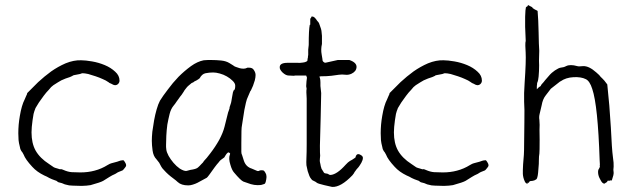

<svg xmlns="http://www.w3.org/2000/svg" viewBox="-20 -719 2480 755"><path d="M406 -396Q404 -397 403 -398Q398 -402 384 -408Q371 -414 356 -419Q340 -424 327 -428Q313 -431 305 -431H304H303Q298 -428 279 -425Q272 -424 266 -422V-421Q261 -419 255 -416Q238 -411 221 -403Q210 -397 190 -384Q181 -378 172 -366Q162 -356 152 -342.5Q142 -329 133 -316Q125 -303 119 -293V-292Q115 -283 112 -271Q110 -260 108 -246Q106 -233 105 -220Q104 -207 104 -199V-198Q104 -156 120 -127Q137 -97 173 -74Q190 -62 192 -61Q199 -58 204 -57L217 -53L218 -54Q223 -54 229 -51Q247 -43 262 -42Q277 -41 296 -41Q326 -41 352 -48Q379 -55 403 -70Q413 -76 418 -77Q437 -82 438.5 -82.5Q440 -83 442 -83.5Q444 -84 449 -86Q453 -88 464 -89Q467 -89 471 -82Q476 -74 476 -70Q476 -64 471 -59Q464 -50 462 -49L447 -43Q442 -41 438 -38Q435 -36 433 -35Q421 -30 410 -23Q399 -16 386 -8Q376 -2 336 9H337Q337 9 336 9Q322 11 320 11Q313 11 301 12L266 11L252 10Q237 7 235 6Q222 0 215 -1Q209 -2 207 -4Q202 -9 196 -10Q184 -14 174 -19Q164 -25 154 -29Q125 -43 107 -63Q80 -92 73 -111Q70 -116 68 -120Q65 -123 64 -125Q62 -130 60 -133Q59 -137 58 -142Q54 -157 53 -168Q52 -180 52 -195Q52 -229 58 -263Q65 -305 77 -328Q82 -340 83 -342Q87 -349 87 -353Q108 -374 130 -396Q155 -419 181 -438Q208 -457 238 -470Q270 -483 299 -482Q316 -482 342 -477.5Q368 -473 392 -463Q416 -453 433 -437Q450 -422 450 -402Q450 -395 445 -389.5Q440 -384 432 -384Q427 -384 417 -390L410 -393L408 -395Z M747 -400Q744 -399 741 -396Q739 -395 738 -394V-395L737 -394Q736 -393 735 -393H734L733 -392Q727 -387 721 -382Q716 -378 711 -371Q705 -364 702 -358Q699 -353 694 -346Q688 -339 682 -330L674 -319Q669 -311 663 -304Q652 -291 647 -271Q642 -251 638 -229Q635 -206 634 -185Q633 -164 633 -150Q633 -150 633 -141Q633 -137 634 -131Q635 -121 643 -106Q651 -92 662 -79Q674 -65 687 -56Q705 -45 714 -47Q721 -49 729 -51Q751 -54 758 -60Q765 -66 772 -74Q779 -80 782 -86Q792 -96 807 -116Q827 -142 842 -169Q857 -197 863 -221Q876 -273 877 -277Q881 -287 881 -289L882 -290L883 -298Q884 -300 887 -310Q889 -315 890 -322Q891 -327 892 -334Q893 -340 894 -345Q895 -351 896 -356Q898 -360 898 -363H899L900 -364Q905 -367 905 -382Q905 -392 894 -402Q885 -411 872 -418.5Q859 -426 844 -430Q830 -434 818 -434Q803 -434 788 -431Q774 -428 765 -411Q764 -411 764 -410H763Q762 -409 760 -407H759Q757 -405 755 -404Q750 -402 747 -400ZM1008 8Q1004 9 992 9Q980 9 966 5Q951 0 937 -5Q927 -9 900 -41Q892 -50 886 -71Q878 -96 884 -111Q887 -117 880 -119L878 -120L876 -119Q871 -115 868 -110Q864 -103 862 -100Q845 -89 841 -82Q832 -72 824 -61Q812 -44 803.5 -32.5Q795 -21 793 -20Q790 -18 756 0Q748 4 738 7Q729 10 720 10Q693 10 679 -3Q673 -9 662 -17Q651 -25 642 -33Q633 -41 625 -50Q617 -58 614 -64Q610 -72 606 -79Q602 -85 595 -93Q583 -105 580 -127Q577 -149 577 -165Q577 -180 579 -201Q582 -223 586 -246Q590 -268 596 -289Q602 -310 609 -323Q620 -341 640 -367Q659 -393 682 -417Q705 -440 731 -459Q756 -477 781 -482Q790 -483 797 -483Q805 -483 812 -483Q830 -483 850 -481Q869 -479 882 -471Q888 -467 895 -463Q904 -456 910 -455Q916 -453 922 -451Q929 -449 937 -449H938Q945 -449 951 -452L953 -453Q954 -453 958 -453H957H958Q973 -453 978 -444Q985 -434 985 -424Q985 -415 982 -403Q976 -386 975 -382Q971 -373 966 -362H965Q961 -352 956 -341Q950 -329 947 -315Q941 -289 941 -287Q932 -228 931 -223Q929 -217 929 -156V-122Q929 -114 932 -109Q933 -105 939 -87Q947 -63 970 -56Q977 -53 991 -47Q997 -45 1002 -49Q1012 -50 1014 -49H1015Q1017 -49 1021 -44Q1025 -38 1027 -32Q1029 -23 1027 -14Q1025 -1 1022 3Q1019 5 1008 8Z M1204 -651 1205 -654Q1205 -654 1208 -654Q1214 -654 1220 -647Q1223 -644 1224 -642Q1226 -638 1231 -633Q1235 -629 1239 -615Q1243 -605 1244 -598L1246 -578V-546Q1241 -525 1245 -504Q1247 -490 1248 -486V-485Q1248 -478 1253 -475Q1257 -471 1263 -473L1308 -483Q1332 -483 1354 -483V-482V-483Q1383 -473 1382 -455Q1381 -438 1362 -429Q1351 -424 1340 -425Q1324 -427 1312 -425L1283 -421Q1265 -419 1242 -419L1236 -418L1238 -412Q1240 -406 1240 -395Q1240 -383 1240 -381L1243 -353L1241 -258Q1238 -162 1238 -146Q1238 -111 1239 -107Q1239 -104 1238 -96Q1237 -85 1238 -82Q1239 -80 1240 -73Q1241 -65 1244 -57V-56L1254 -40Q1256 -37 1267 -36L1270 -35Q1274 -31 1280 -31Q1305 -33 1339 -71Q1349 -82 1356 -86Q1360 -88 1365 -91Q1369 -94 1371 -95Q1375 -97 1377 -99L1378 -100V-101Q1381 -113 1389 -113Q1394 -113 1401 -108Q1407 -104 1407 -98Q1407 -90 1401 -79Q1394 -67 1390 -62Q1385 -57 1382 -53Q1379 -49 1377 -46Q1374 -43 1372 -38L1366 -30Q1320 18 1286 16Q1281 15 1255 9Q1229 3 1225 -1Q1222 -4 1213 -8Q1207 -10 1204 -15Q1199 -21 1196.5 -27.5Q1194 -34 1190 -46Q1187 -59 1185 -69Q1184 -79 1185 -99Q1186 -119 1186 -153V-331Q1184 -363 1185 -367L1186 -368L1184 -380Q1185 -402 1187 -413V-414L1184 -422H1143Q1138 -422 1136 -421L1115 -422Q1104 -422 1091 -434Q1079 -446 1080 -455Q1080 -472 1111 -472Q1118 -472 1121 -472H1150Q1158 -471 1171 -473Q1180 -474 1185 -477Q1191 -480 1189 -487Q1189 -488 1190 -489Q1191 -492 1191 -497Q1191 -500 1192 -502Q1192 -503 1192 -514V-524L1194 -542Q1194 -602 1198 -621Q1199 -622 1200 -622Q1200 -634 1200 -643V-646H1201Z M1831 -396Q1829 -397 1828 -398Q1823 -402 1809 -408Q1796 -414 1781 -419Q1765 -424 1752 -428Q1738 -431 1730 -431H1729H1728Q1723 -428 1704 -425Q1697 -424 1691 -422V-421Q1686 -419 1680 -416Q1663 -411 1646 -403Q1635 -397 1615 -384Q1606 -378 1597 -366Q1587 -356 1577 -342.5Q1567 -329 1558 -316Q1550 -303 1544 -293V-292Q1540 -283 1537 -271Q1535 -260 1533 -246Q1531 -233 1530 -220Q1529 -207 1529 -199V-198Q1529 -156 1545 -127Q1562 -97 1598 -74Q1615 -62 1617 -61Q1624 -58 1629 -57L1642 -53L1643 -54Q1648 -54 1654 -51Q1672 -43 1687 -42Q1702 -41 1721 -41Q1751 -41 1777 -48Q1804 -55 1828 -70Q1838 -76 1843 -77Q1862 -82 1863.5 -82.5Q1865 -83 1867 -83.5Q1869 -84 1874 -86Q1878 -88 1889 -89Q1892 -89 1896 -82Q1901 -74 1901 -70Q1901 -64 1896 -59Q1889 -50 1887 -49L1872 -43Q1867 -41 1863 -38Q1860 -36 1858 -35Q1846 -30 1835 -23Q1824 -16 1811 -8Q1801 -2 1761 9H1762Q1762 9 1761 9Q1747 11 1745 11Q1738 11 1726 12L1691 11L1677 10Q1662 7 1660 6Q1647 0 1640 -1Q1634 -2 1632 -4Q1627 -9 1621 -10Q1609 -14 1599 -19Q1589 -25 1579 -29Q1550 -43 1532 -63Q1505 -92 1498 -111Q1495 -116 1493 -120Q1490 -123 1489 -125Q1487 -130 1485 -133Q1484 -137 1483 -142Q1479 -157 1478 -168Q1477 -180 1477 -195Q1477 -229 1483 -263Q1490 -305 1502 -328Q1507 -340 1508 -342Q1512 -349 1512 -353Q1533 -374 1555 -396Q1580 -419 1606 -438Q1633 -457 1663 -470Q1695 -483 1724 -482Q1741 -482 1767 -477.5Q1793 -473 1817 -463Q1841 -453 1858 -437Q1875 -422 1875 -402Q1875 -395 1870 -389.5Q1865 -384 1857 -384Q1852 -384 1842 -390L1835 -393L1833 -395Z M2094 -676Q2097 -642 2098 -591Q2099 -537 2100 -529Q2101 -523 2100 -501Q2099 -478 2100 -462Q2100 -439 2098 -418Q2096 -401 2094 -397Q2092 -393 2092 -391Q2092 -390 2092 -388Q2091 -384 2091 -381V-368L2100 -377Q2104 -378 2107 -382V-383Q2109 -387 2113 -391Q2118 -396 2123 -403L2143 -426Q2147 -431 2162 -442Q2177 -452 2185 -453Q2197 -454 2206 -459Q2222 -467 2250 -459Q2253 -458 2258 -458Q2261 -458 2273 -459Q2296 -460 2325 -434L2336 -424Q2342 -416 2348.5 -410.5Q2355 -405 2368 -387Q2377 -305 2382 -219Q2386 -132 2390 -103Q2394 -76 2393 -64Q2391 -50 2393 -41Q2394 -33 2386 -10Q2385 -10 2384 -9L2382 -10Q2381 -10 2375 -8L2370 -9V-7L2368 -8V-4Q2364 -2 2360 1Q2359 3 2356 3Q2348 3 2340 -14Q2333 -26 2332 -38Q2331 -50 2335 -55Q2341 -64 2338 -70L2339 -71Q2339 -75 2338 -89Q2331 -304 2309 -369Q2299 -401 2283 -408Q2265 -417 2235 -415.5Q2205 -414 2184 -399H2183L2146 -370L2126 -344Q2114 -329 2110 -305Q2105 -282 2102 -271Q2099 -259 2101 -248Q2102 -238 2102 -228Q2101 -218 2102 -170Q2102 -123 2101 -115Q2099 -105 2099 -88Q2099 -72 2098 -65Q2097 -57 2096 -40Q2095 -29 2093 -22Q2091 -15 2089 -14Q2082 -9 2075 -8Q2068 -7 2066 -7Q2062 -7 2059 0L2055 -1V3H2052Q2046 1 2043 -7Q2037 -20 2036 -35Q2036 -48 2036 -50.5Q2036 -53 2037 -73L2040 -110Q2041 -126 2041 -154Q2041 -183 2042 -238Q2043 -294 2041 -319Q2040 -351 2043 -393Q2049 -480 2047 -513Q2045 -546 2046 -551Q2048 -558 2047 -565Q2044 -618 2045 -653Q2046 -684 2048 -690L2050 -692L2055 -695V-697Q2056 -698 2057 -699Q2058 -699 2059 -698Q2065 -695 2066 -694Q2067 -694 2068 -693.5Q2069 -693 2070 -692Q2073 -691 2074 -689V-688L2075 -687Q2085 -680 2089 -679ZM2123 -403Q2123 -403 2123 -404Z"/></svg>

Font: ToneOZ-Pinyin-Tsuipita-TC
Style: Regular
Weight: 400
Designer: ÂÆ£ÂøóÂáåJeffrey Xuan(jeffreyx@gmail.com, ToneOZ.com) ÈòøÂù§(cjkFonts)
Foundry: ToneOZ
Version: Version 0.24071